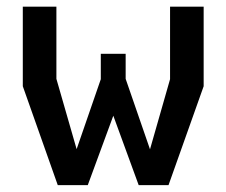

<svg xmlns="http://www.w3.org/2000/svg" viewBox="-20 -540 660 560"><path d="M148.5 0H236L310.5 -202.5L384.5 0H471.5L574 -288.5V-520.5H476V-309L417.5 -104.5L346.5 -310V-383H274V-309L203.5 -105L144.5 -310V-520.5H46.5V-288.5Z"/></svg>

Font: Monaspace Krypton Medium
Style: Regular
Weight: 500
Designer: Riley Cran & the Lettermatic Team
Foundry: Lettermatic
Version: Version 1.101 (Monaspace Krypton)